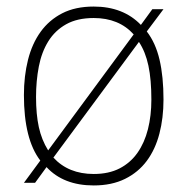

<svg xmlns="http://www.w3.org/2000/svg" viewBox="-20 -558 572 586"><path d="M266 8Q174 8 122 -48L87 0H53L103 -68Q53 -133 53 -268Q53 -326 65.5 -375.5Q78 -425 104 -461Q130 -497 170 -517.5Q210 -538 266 -538Q356 -538 410 -482L445 -530H479L428 -462Q455 -427 467 -375.5Q479 -324 479 -254Q479 -198 466.5 -150Q454 -102 428 -67Q402 -32 361.5 -12Q321 8 266 8ZM266 -27Q312 -27 345 -44Q378 -61 399.5 -91.5Q421 -122 431.5 -163.5Q442 -205 442 -254Q442 -315 433 -357.5Q424 -400 404 -430L143 -77Q189 -27 266 -27ZM127 -99 388 -453Q343 -503 266 -503Q216 -503 182 -484Q148 -465 127.5 -432Q107 -399 98.5 -355Q90 -311 90 -262Q90 -209 98.5 -170Q107 -131 127 -99Z"/></svg>

Font: Tanohe Sans ExtraLight
Style: Regular
Weight: 250
Designer: Village Type and Design LLC & Cristiano Sobral
Foundry: Cooper Hewitt Smithsonian Design Museum
Version: Version 1.00;September 29, 2021;FontCreator 13.0.0.2655 64-b